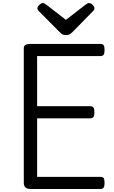

<svg xmlns="http://www.w3.org/2000/svg" viewBox="-20 -1247 752 1267"><path d="M181 0Q159 0 148 -10Q137 -20 137 -40V-930Q137 -944 148 -950.5Q159 -957 181 -957H643Q658 -957 664 -948.5Q670 -940 670 -917Q670 -895 664 -886Q658 -877 643 -877H225V-546H575Q590 -546 596.5 -537.5Q603 -529 603 -506Q603 -484 596.5 -475Q590 -466 575 -466H225V-80H643Q658 -80 664 -71.5Q670 -63 670 -40Q670 -18 664 -9Q658 0 643 0ZM568 -1227Q578 -1227 590.5 -1215.5Q603 -1204 603 -1193Q603 -1191 602.5 -1187Q602 -1183 597 -1177L459 -1036Q452 -1030 443.5 -1023Q435 -1016 415 -1016Q396 -1016 387.5 -1023Q379 -1030 373 -1036L233 -1177Q228 -1183 227.5 -1187Q227 -1191 227 -1193Q227 -1204 240 -1215.5Q253 -1227 262 -1227Q269 -1227 274.5 -1223.5Q280 -1220 287 -1215L415 -1116L543 -1215Q551 -1220 556 -1223.5Q561 -1227 568 -1227Z"/></svg>

Font: Playwrite IT Trad
Style: Regular
Weight: 400
Designer: Veronika Burian, José Scaglione
Foundry: TypeTogether
Version: Version 1.002